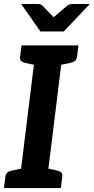

<svg xmlns="http://www.w3.org/2000/svg" viewBox="-26 -954 476 974"><path d="M68.9 0 158 -723.8H296.6L207.4 0ZM-6 0 1.3 -58.1Q2.9 -71.6 11.4 -78.6Q19.8 -85.6 34.1 -88.8L92.9 -100.8L93.2 0ZM183.6 0 208.7 -100.8 264.6 -88.8Q278.2 -85.6 284.9 -78.6Q291.6 -71.6 290 -58.1L282.7 0ZM182.3 -723.8 156.8 -623.1 100.8 -635.1Q87.7 -638.2 81 -645.2Q74.3 -652.2 75.9 -665.7L83.2 -723.8ZM371.9 -723.8 364.6 -665.7Q363 -652.2 354.5 -645.2Q346 -638.2 331.3 -635.1L272.6 -623.1L272.7 -723.8ZM429.6 -933.8 297.6 -794.4H178.7L81.4 -933.8H165.5Q180.9 -933.8 189.6 -925.1L246.2 -866.7L314.7 -925.1Q318.8 -928.7 326.5 -931.3Q334.3 -933.8 342 -933.8Z"/></svg>

Font: Aleo
Style: Italic
Weight: 400
Italic angle: -7°
Designer: Alessio Laiso
Foundry: Alessio Laiso
Version: Version 2.001;gftools[0.9.29]